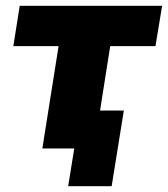

<svg xmlns="http://www.w3.org/2000/svg" viewBox="-20 -512 579 662"><path d="M215 130 236 0H126L182 -353H26L48 -492H539L516 -353H360L325 -131H407L365 130Z"/></svg>

Font: Nunito Sans Black
Style: Italic
Weight: 900
Italic angle: -9°
Designer: Vernon Adams
Foundry: Vernon Adams
Version: Version 3.006; ttfautohint (v1.8.3)